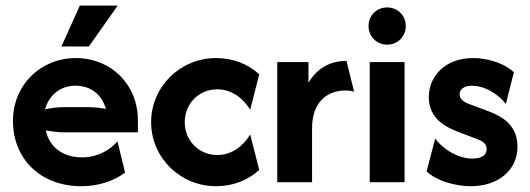

<svg xmlns="http://www.w3.org/2000/svg" viewBox="-20 -632 1839 666"><path d="M193.1 -470.8H288.2L388.2 -612.5H256.9ZM261.8 13.9C318.1 13.9 372.2 -2.1 413.9 -33.3L387.5 -141.7C360.4 -110.4 317.4 -86.1 264.6 -86.1C195.8 -86.1 150 -124.3 138.9 -179.9C160.4 -175.7 181.2 -172.9 204.2 -172.9H458.3V-215.3C458.3 -338.2 366 -430.6 243.1 -430.6C121.5 -430.6 25 -338.2 25 -212.5C25 -80.6 120.8 13.9 261.8 13.9ZM136.1 -252.8C150.7 -303.5 190.3 -334.7 241.7 -334.7C295.1 -334.7 333.3 -304.2 347.2 -254.2C326.4 -258.3 303.5 -260.4 277.8 -260.4H204.2C180.6 -260.4 158.3 -257.6 136.1 -252.8Z M729.2 13.9C786.8 13.9 838.9 -5.6 879.2 -42.4L847.9 -165.3C825 -127.1 785.4 -94.4 734 -94.4C668.8 -94.4 620.8 -145.1 620.8 -208.3C620.8 -271.5 668.8 -322.2 734 -322.2C785.4 -322.2 825 -288.9 847.9 -251.4L879.2 -374.3C838.9 -411.1 786.8 -430.6 729.2 -430.6C604.9 -430.6 504.2 -331.2 504.2 -208.3C504.2 -85.4 604.9 13.9 729.2 13.9Z M941.7 0H1062.5V-188.2C1062.5 -271.5 1109 -318.1 1178.5 -318.1C1188.9 -318.1 1199.3 -316.7 1208.3 -313.9L1181.9 -420.8C1122.9 -420.8 1078.5 -393.1 1050 -345.1V-416.7H941.7Z M1322.9 -477.1C1359.7 -477.1 1387.5 -505.6 1387.5 -541.7C1387.5 -578.5 1359.7 -606.2 1322.9 -606.2C1286.8 -606.2 1258.3 -578.5 1258.3 -541.7C1258.3 -505.6 1286.8 -477.1 1322.9 -477.1ZM1262.5 0H1383.3V-416.7H1262.5Z M1613.2 13.9C1709 13.9 1775 -42.4 1775 -122.9C1775 -208.3 1707.6 -234 1660.4 -251.4L1606.2 -271.5C1582.6 -280.6 1574.3 -292.4 1574.3 -304.9C1574.3 -320.8 1587.5 -334.7 1617.4 -334.7C1656.2 -334.7 1702.8 -311.8 1734.7 -271.5L1762.5 -381.2C1738.2 -406.2 1681.2 -430.6 1620.8 -430.6C1522.9 -430.6 1467.4 -366.7 1467.4 -295.1C1467.4 -215.3 1534 -188.2 1573.6 -172.9L1631.9 -150.7C1648.6 -144.4 1668.1 -136.8 1668.1 -115.3C1668.1 -96.5 1653.5 -81.9 1619.4 -81.9C1568.7 -81.9 1516 -114.6 1489.6 -151.4L1459.7 -37.5C1492.4 -6.2 1556.2 13.9 1613.2 13.9Z"/></svg>

Font: Afacad
Style: Bold
Weight: 700
Designer: Kristian Moeller
Foundry: Dicotype
Version: Version 1.000